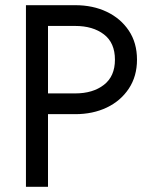

<svg xmlns="http://www.w3.org/2000/svg" viewBox="-20 -720 588 740"><path d="M80 -700V0H165V-700ZM127 -620H270Q338 -620 380.5 -587.5Q423 -555 423 -490Q423 -426 380.5 -393Q338 -360 270 -360H127V-280H270Q338 -280 391.5 -305.5Q445 -331 476.5 -378.5Q508 -426 508 -490Q508 -555 476.5 -602Q445 -649 391.5 -674.5Q338 -700 270 -700H127Z"/></svg>

Font: Jost* Book
Style: Regular
Weight: 400
Version: Version 3.000